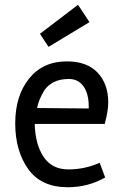

<svg xmlns="http://www.w3.org/2000/svg" viewBox="-20 -774 516 807"><path d="M265 13Q153 13 98.5 -63.5Q44 -140 44 -255.5Q44 -371 102 -443.5Q160 -516 261 -516Q346 -516 390.5 -468.5Q435 -421 435 -343Q435 -308 420 -253H126Q128 -168 163 -115Q198 -62 267.5 -62Q337 -62 399 -90L422 -28Q350 13 265 13ZM353 -326Q353 -380 331 -411Q309 -442 270 -442Q231 -442 205.5 -428.5Q180 -415 166 -394Q142 -354 136 -320L353 -318ZM356 -681 184 -577 148 -632 308 -754Z"/></svg>

Font: Rambla
Style: Regular
Weight: 400
Designer: Martin Sommaruga
Foundry: Martin Sommaruga
Version: Version 1.001